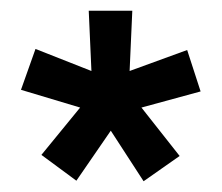

<svg xmlns="http://www.w3.org/2000/svg" viewBox="-20 -647 412 357"><path d="M243 -447 314 -357 247 -310 186 -404 122 -311 57 -359 129 -447 19 -480 46 -556 150 -515 145 -627H226L221 -515L328 -554L353 -477Z"/></svg>

Font: Blinker SemiBold
Style: Regular
Weight: 600
Designer: Juergen Huber
Foundry: supertype
Version: Version 1.015;PS 1.15;hotconv 1.0.88;makeotf.lib2.5.647800